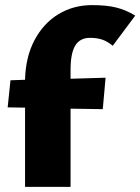

<svg xmlns="http://www.w3.org/2000/svg" viewBox="-20 -731 549 751"><path d="M256 -458V-423L393 -427L382 -304L256 -306V0H78V-310L10 -311L21 -417L78 -419Q80 -508 115 -574Q150 -640 208.5 -675.5Q267 -711 340 -711Q397 -711 435 -701.5Q473 -692 509 -670L421 -552Q399 -570 378.5 -576.5Q358 -583 332 -583Q293 -583 274.5 -553Q256 -523 256 -458Z"/></svg>

Font: Ysabeau Heavy
Style: Regular
Weight: 800
Designer: Christian Thalmann (Catharsis Fonts)
Version: Version 0.003